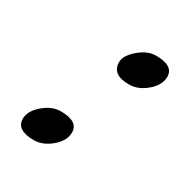

<svg xmlns="http://www.w3.org/2000/svg" viewBox="-99 -442 500 523"><g transform="rotate(30 151.5 -180.0)"><path d="M99 -102Q154 -102 154 -67Q154 -41 128 -19Q102 3 74 3Q19 3 19 -33Q19 -57 45 -79.5Q71 -102 99 -102ZM248 -363Q303 -363 303 -328Q303 -302 277 -280Q251 -258 223 -258Q195 -258 182 -268Q169 -278 169 -298Q169 -318 195 -340.5Q221 -363 248 -363Z"/></g></svg>

Font: Condiment
Style: Regular
Weight: 400
Designer: Angel Koziupa, Alejandro Paul
Foundry: Angel Koziupa, Alejandro Paul
Version: Version 1.001